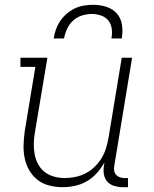

<svg xmlns="http://www.w3.org/2000/svg" viewBox="-20 -770 640 798"><path d="M240 8Q212 8 184.5 1Q157 -6 136 -22.5Q115 -39 101.5 -62.5Q88 -86 82.5 -113Q77 -140 78 -168.5Q79 -197 83 -226L127 -492H65V-530H177L125 -219Q121 -196 120.5 -173Q120 -150 124 -128.5Q128 -107 138.5 -87.5Q149 -68 166 -55Q183 -42 204.5 -36Q226 -30 249 -30Q271 -30 293 -34.5Q315 -39 335.5 -49.5Q356 -60 373 -76.5Q390 -93 402 -112.5Q414 -132 420.5 -153.5Q427 -175 431 -197L486 -530H529L455 -81Q453 -71 454.5 -61Q456 -51 462 -44Q468 -37 477.5 -33.5Q487 -30 497 -30H512V8H491Q473 8 455.5 3Q438 -2 426.5 -14.5Q415 -27 412 -45Q409 -63 412 -81L414 -95Q401 -71 382.5 -50.5Q364 -30 340.5 -16.5Q317 -3 291 2.5Q265 8 240 8ZM203 -610Q206 -629 212.5 -647.5Q219 -666 230.5 -683Q242 -700 258 -713.5Q274 -727 292 -735.5Q310 -744 329.5 -747Q349 -750 368 -750Q396 -750 422.5 -741.5Q449 -733 466 -713.5Q483 -694 487 -666Q491 -638 486 -610H443Q447 -630 444.5 -650Q442 -670 430.5 -684.5Q419 -699 400 -705.5Q381 -712 362 -712Q341 -712 320.5 -705.5Q300 -699 284 -684.5Q268 -670 259 -650.5Q250 -631 246 -610Z"/></svg>

Font: Iosevka Curly Slab XLtEx
Style: Italic
Weight: 200
Width: 7
Italic angle: -9°
Monospace: yes
Designer: Belleve Invis
Foundry: Belleve Invis
Version: Version 11.1.0; ttfautohint (v1.8.3)